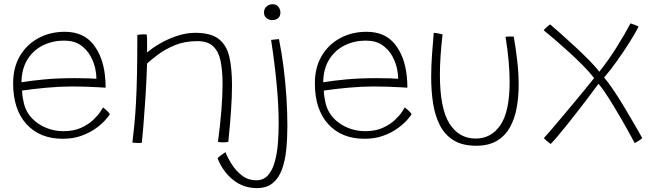

<svg xmlns="http://www.w3.org/2000/svg" viewBox="-20 -690 3217 936"><path d="M515.5 -133Q509 -122 491 -102.2Q473 -82.5 444.2 -62.2Q415.5 -42 376 -27.8Q336.5 -13.5 286 -13.5Q174 -13.5 109 -85Q44 -156.5 44 -284Q44 -361.5 77.5 -417.8Q111 -474 168 -504.5Q225 -535 296 -535Q385.5 -535 433.8 -475Q482 -415 492 -319Q495 -292 495 -262.5Q488 -263 462.2 -264.5Q436.5 -266 401.2 -267.2Q366 -268.5 330.5 -268.5Q273 -268.5 207.8 -262.5Q142.5 -256.5 87.5 -248.5Q88 -231 90.8 -214.8Q93.5 -198.5 97 -183.5Q107.5 -143 136.2 -113Q165 -83 205 -66.8Q245 -50.5 289 -50.5Q339.5 -50.5 375.5 -67Q411.5 -83.5 434.8 -105.8Q458 -128 469.5 -146Q481 -164 482.5 -166.5Q489 -161.5 500.8 -150.8Q512.5 -140 515.5 -133ZM84.5 -289Q133.5 -297 198 -303Q262.5 -309 344 -309Q385.5 -309 412.2 -308Q439 -307 450 -306Q450 -328.5 445 -353Q438.5 -385 421 -417Q403.5 -449 372.2 -470.5Q341 -492 292 -492Q237.5 -492 190.8 -469.5Q144 -447 115 -402Q86 -357 84.5 -289Z M671.5 6Q667.5 6.5 662.8 6.8Q658 7 653.5 7Q646.5 7 639 6.5Q631.5 6 625.5 5Q630.5 -37 635 -82.5Q639.5 -128 642.8 -186.8Q646 -245.5 647.8 -326.2Q649.5 -407 649.5 -519.5Q655 -520.5 662 -521.5Q669 -522.5 678 -522.5Q682 -522.5 687 -522.5Q692 -522.5 695.5 -521.5Q696.5 -515.5 696.8 -500Q697 -484.5 697 -466.2Q697 -448 697 -434Q721.5 -455.5 759.8 -477.8Q798 -500 843 -515Q888 -530 931.5 -530Q1007.5 -530 1046 -500.2Q1084.5 -470.5 1097.8 -413.5Q1111 -356.5 1111 -274.5Q1111 -219 1106.2 -149.8Q1101.5 -80.5 1093 1.5Q1084.5 4 1067.5 4Q1061.5 4 1055.2 3.5Q1049 3 1042.5 1.5Q1054 -84.5 1059.5 -155Q1065 -225.5 1065 -281Q1065 -343.5 1055.8 -390.5Q1046.5 -437.5 1020 -463.5Q993.5 -489.5 942 -489.5Q880.5 -489.5 832.2 -469.5Q784 -449.5 750 -423.8Q716 -398 697 -380.5Q694 -291 689 -213.8Q684 -136.5 679.2 -79.5Q674.5 -22.5 671.5 6Z M1310 -669.5Q1327.5 -669.5 1337.2 -656.8Q1347 -644 1347 -628.5Q1347 -611 1336 -601.5Q1325 -592 1307 -592Q1291 -592 1279 -601.8Q1267 -611.5 1267 -629.5Q1267 -647 1279.2 -658.2Q1291.5 -669.5 1310 -669.5ZM1381 -76.5Q1381 -16 1375.5 38.8Q1370 93.5 1354.5 136Q1339 178.5 1309.5 202.8Q1280 227 1232 227Q1166.5 227 1116.5 187Q1066.5 147 1040.5 81.5Q1047 74.5 1058.8 66Q1070.5 57.5 1079 51.5Q1090.5 80.5 1111 112.5Q1131.5 144.5 1161.2 166.8Q1191 189 1229 189Q1265 189 1286.8 164Q1308.5 139 1319.8 98Q1331 57 1334.8 8.2Q1338.5 -40.5 1338.5 -88.5Q1338.5 -179 1328.2 -284.5Q1318 -390 1301.5 -495.5L1340 -499.5Q1353.5 -432.5 1362.8 -358.8Q1372 -285 1376.5 -212.8Q1381 -140.5 1381 -76.5Z M1986.5 -133Q1980 -122 1962 -102.2Q1944 -82.5 1915.2 -62.2Q1886.5 -42 1847 -27.8Q1807.5 -13.5 1757 -13.5Q1645 -13.5 1580 -85Q1515 -156.5 1515 -284Q1515 -361.5 1548.5 -417.8Q1582 -474 1639 -504.5Q1696 -535 1767 -535Q1856.5 -535 1904.8 -475Q1953 -415 1963 -319Q1966 -292 1966 -262.5Q1959 -263 1933.2 -264.5Q1907.5 -266 1872.2 -267.2Q1837 -268.5 1801.5 -268.5Q1744 -268.5 1678.8 -262.5Q1613.5 -256.5 1558.5 -248.5Q1559 -231 1561.8 -214.8Q1564.5 -198.5 1568 -183.5Q1578.5 -143 1607.2 -113Q1636 -83 1676 -66.8Q1716 -50.5 1760 -50.5Q1810.5 -50.5 1846.5 -67Q1882.5 -83.5 1905.8 -105.8Q1929 -128 1940.5 -146Q1952 -164 1953.5 -166.5Q1960 -161.5 1971.8 -150.8Q1983.5 -140 1986.5 -133ZM1555.5 -289Q1604.5 -297 1669 -303Q1733.5 -309 1815 -309Q1856.5 -309 1883.2 -308Q1910 -307 1921 -306Q1921 -328.5 1916 -353Q1909.5 -385 1892 -417Q1874.5 -449 1843.2 -470.5Q1812 -492 1763 -492Q1708.5 -492 1661.8 -469.5Q1615 -447 1586 -402Q1557 -357 1555.5 -289Z M2444.5 -510.5Q2447 -511 2452.2 -511.5Q2457.5 -512 2463.5 -512Q2469 -512 2475.2 -512Q2481.5 -512 2484.5 -511.5Q2494.5 -454.5 2501.5 -394.5Q2508.5 -334.5 2508.5 -276.5Q2508.5 -216.5 2498.5 -162.8Q2488.5 -109 2465 -67.8Q2441.5 -26.5 2401.5 -3Q2361.5 20.5 2301.5 20.5Q2234 20.5 2191 -6.2Q2148 -33 2124.2 -79.8Q2100.5 -126.5 2091.2 -186.5Q2082 -246.5 2082 -313Q2082 -367 2086 -422.5Q2090 -478 2094.5 -530Q2098.5 -530 2104.8 -529Q2111 -528 2116 -527Q2121.5 -526 2127 -524.8Q2132.5 -523.5 2137.5 -522Q2131 -466.5 2127.8 -418Q2124.5 -369.5 2124.5 -327Q2124.5 -161 2171 -87.8Q2217.5 -14.5 2299 -14.5Q2375 -14.5 2419.8 -80.5Q2464.5 -146.5 2464.5 -292Q2464.5 -385.5 2444.5 -510.5Z M2664.5 12Q2654.5 4.5 2644 -4.5Q2633.5 -13.5 2631.5 -17Q2639 -24.5 2660.2 -49.2Q2681.5 -74 2710.8 -108.8Q2740 -143.5 2771.2 -181Q2802.5 -218.5 2830.5 -252.5Q2858.5 -286.5 2876.5 -309.5Q2852 -340.5 2819.2 -373.5Q2786.5 -406.5 2751.5 -438.2Q2716.5 -470 2684.8 -497Q2653 -524 2630.5 -542.5Q2643 -558 2662 -571Q2681 -555 2714.8 -525Q2748.5 -495 2786.2 -460Q2824 -425 2855.5 -392.8Q2887 -360.5 2901.5 -340Q2947.5 -398 2987.8 -462.5Q3028 -527 3053.5 -576Q3060.5 -574 3074 -569Q3087.5 -564 3093 -560Q3077.5 -529.5 3049.8 -485.2Q3022 -441 2989.2 -394.8Q2956.5 -348.5 2925 -312Q2945 -289.5 2971.2 -250.2Q2997.5 -211 3024.5 -166Q3051.5 -121 3074.5 -81Q3097.5 -41 3111 -17Q3108.5 -13.5 3095.5 -5Q3082.5 3.5 3074 7.5Q3066 -8 3050.2 -37Q3034.5 -66 3014.2 -101Q2994 -136 2972.5 -171.5Q2951 -207 2931.5 -236.2Q2912 -265.5 2897.5 -281.5Q2880 -257.5 2854.8 -224Q2829.5 -190.5 2801.2 -154Q2773 -117.5 2745.8 -83.5Q2718.5 -49.5 2697 -24.2Q2675.5 1 2664.5 12Z"/></svg>

Font: Grandstander Thin
Style: Regular
Weight: 100
Designer: Tyler Finck
Foundry: Etcetera Type Co
Version: Version 1.200; ttfautohint (v1.8.3)